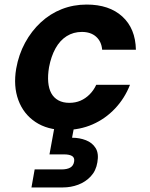

<svg xmlns="http://www.w3.org/2000/svg" viewBox="-20 -558 656 842"><path d="M264 12Q188 12 135.5 -23Q83 -58 60.5 -119Q38 -180 51 -257Q62 -319 90 -370.5Q118 -422 159 -460Q200 -498 251 -518Q302 -538 360 -538Q459 -538 516.5 -485.5Q574 -433 576 -340H428Q425 -376 401.5 -397Q378 -418 339 -418Q302 -418 272.5 -399.5Q243 -381 223.5 -346Q204 -311 195 -263Q189 -227 191.5 -198Q194 -169 205 -149Q216 -129 236 -118Q256 -107 284 -107Q311 -107 333 -116.5Q355 -126 373 -144Q391 -162 402 -186H550Q527 -127 484.5 -82Q442 -37 386 -12.5Q330 12 264 12ZM118 264 132 185H249Q274 185 288 177Q302 169 305 151Q308 134 296.5 126.5Q285 119 260 119H197L220 -7H306L296 46Q329 46 357 57Q385 68 399.5 91.5Q414 115 407 154Q401 191 378 215.5Q355 240 323 252Q291 264 256 264Z"/></svg>

Font: DM Sans 9pt ExtraBold
Style: Italic
Weight: 800
Italic angle: -10°
Version: Version 4.004;gftools[0.9.30]